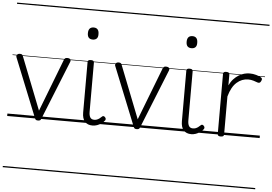

<svg xmlns="http://www.w3.org/2000/svg" viewBox="-77 -1039 2224 1569"><g transform="rotate(5 1035.5 -255.0)"><path d="M254 15Q240 15 235 10Q230 5 227 -4L34 -484Q29 -496 36.5 -505.5Q44 -515 60 -515Q72 -515 77.5 -510.5Q83 -506 86 -496L255 -66L421 -496Q425 -506 430.5 -510.5Q436 -515 447 -515Q466 -515 473 -506.5Q480 -498 474 -484L281 -4Q278 5 272.5 10Q267 15 254 15ZM0 410H509V420H0ZM0 -20H509V0H0ZM0 -505H509V-500H0ZM0 -930H509V-920H0Z M701 17Q660 17 638 -8Q616 -33 616 -82V-496Q616 -506 622 -510.5Q628 -515 641 -515Q655 -515 661.5 -510.5Q668 -506 668 -496V-94Q668 -63 678 -47Q688 -31 711 -31Q722 -31 732 -34.5Q742 -38 752 -45Q762 -52 772 -62Q777 -68 784 -67.5Q791 -67 797 -60Q803 -54 804 -47.5Q805 -41 801 -34Q790 -19 773.5 -7.5Q757 4 738.5 10.5Q720 17 701 17ZM642 -683Q620 -683 609 -695Q598 -707 598 -732Q598 -757 609 -769.5Q620 -782 642 -782Q663 -782 674 -769.5Q685 -757 685 -732Q686 -707 674.5 -695Q663 -683 642 -683ZM509 410H810V420H509ZM509 -20H810V0H509ZM509 -505H810V-500H509ZM509 -930H810V-920H509Z M1064 15Q1050 15 1045 10Q1040 5 1037 -4L844 -484Q839 -496 846.5 -505.5Q854 -515 870 -515Q882 -515 887.5 -510.5Q893 -506 896 -496L1065 -66L1231 -496Q1235 -506 1240.5 -510.5Q1246 -515 1257 -515Q1276 -515 1283 -506.5Q1290 -498 1284 -484L1091 -4Q1088 5 1082.5 10Q1077 15 1064 15ZM810 410H1319V420H810ZM810 -20H1319V0H810ZM810 -505H1319V-500H810ZM810 -930H1319V-920H810Z M1511 17Q1470 17 1448 -8Q1426 -33 1426 -82V-496Q1426 -506 1432 -510.5Q1438 -515 1451 -515Q1465 -515 1471.5 -510.5Q1478 -506 1478 -496V-94Q1478 -63 1488 -47Q1498 -31 1521 -31Q1532 -31 1542 -34.5Q1552 -38 1562 -45Q1572 -52 1582 -62Q1587 -68 1594 -67.5Q1601 -67 1607 -60Q1613 -54 1614 -47.5Q1615 -41 1611 -34Q1600 -19 1583.5 -7.5Q1567 4 1548.5 10.5Q1530 17 1511 17ZM1452 -683Q1430 -683 1419 -695Q1408 -707 1408 -732Q1408 -757 1419 -769.5Q1430 -782 1452 -782Q1473 -782 1484 -769.5Q1495 -757 1495 -732Q1496 -707 1484.5 -695Q1473 -683 1452 -683ZM1319 410H1620V420H1319ZM1319 -20H1620V0H1319ZM1319 -505H1620V-500H1319ZM1319 -930H1620V-920H1319Z M1752 15Q1739 15 1733 10.5Q1727 6 1727 -4V-496Q1727 -506 1733 -510.5Q1739 -515 1752 -515Q1766 -515 1772.5 -510.5Q1779 -506 1779 -496V-407Q1794 -438 1813.5 -459Q1833 -480 1855 -493.5Q1877 -507 1900 -513Q1923 -519 1944 -519Q1972 -519 1998 -511.5Q2024 -504 2038 -495Q2046 -490 2047.5 -483Q2049 -476 2042 -463Q2037 -453 2030 -450.5Q2023 -448 2014 -451Q2001 -456 1980.5 -462.5Q1960 -469 1936 -469Q1911 -469 1887.5 -460Q1864 -451 1843 -432.5Q1822 -414 1806 -385Q1790 -356 1779 -316V-4Q1779 6 1772.5 10.5Q1766 15 1752 15ZM1620 410H2071V420H1620ZM1620 -20H2071V0H1620ZM1620 -505H2071V-500H1620ZM1620 -930H2071V-920H1620Z"/></g></svg>

Font: Playwrite DE Grund Guides
Style: Regular
Weight: 400
Designer: Veronika Burian, José Scaglione
Foundry: TypeTogether
Version: Version 1.003